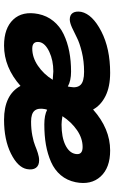

<svg xmlns="http://www.w3.org/2000/svg" viewBox="174 -742 569 957"><g transform="rotate(-90 458.5 -263.5)"><path d="M187 1Q100.6 1 57.1 -46.6Q13.7 -94.2 28.8 -170.9Q37.6 -213.9 63.7 -244.9Q89.8 -275.9 129.6 -293.5Q169.4 -311 215.6 -319.1Q261.7 -327.1 316.9 -327.1Q362.8 -327.1 390.1 -313Q390.6 -314.5 391.6 -318.1Q392.6 -321.8 393.1 -323.2Q399.9 -358.4 385.3 -375.7Q370.6 -393.1 331.1 -393.1Q293 -393.1 260.7 -386.7Q228.5 -380.4 211.2 -373Q193.8 -365.7 174.1 -359.4Q154.3 -353 138.2 -353Q111.8 -353 100.3 -369.1Q88.9 -385.3 94.2 -414.1Q103 -459.5 171.9 -493.7Q240.7 -527.8 339.8 -527.8Q464.4 -527.8 508.8 -445.8Q601.1 -527.8 710 -527.8Q796.4 -527.8 839.6 -481.9Q882.8 -436 867.2 -356.9Q858.4 -314 832 -281.7Q805.7 -249.5 766.4 -230.7Q727.1 -211.9 680.7 -202.9Q634.3 -193.8 580.1 -193.8Q534.2 -193.8 505.9 -210Q503.9 -202.1 503.9 -199.2Q497.1 -164.1 513.9 -146.5Q530.8 -128.9 579.1 -128.9Q631.8 -128.9 677.7 -140.1Q723.6 -151.4 749 -164.6Q774.4 -177.7 799.3 -189Q824.2 -200.2 839.8 -200.2Q862.8 -200.2 872.6 -185.1Q882.3 -169.9 877.9 -143.1Q865.7 -86.9 780.5 -43Q695.3 1 574.2 1Q505.4 1 459.2 -21.7Q413.1 -44.4 391.1 -84Q295.4 1 187 1ZM694.8 -387.2Q650.9 -387.2 609.4 -359.1Q567.9 -331.1 539.1 -285.2Q572.8 -282.2 581.1 -282.2Q636.2 -282.2 678.7 -302.2Q721.2 -322.3 727.1 -350.1Q733.4 -387.2 694.8 -387.2ZM169.9 -172.9Q162.6 -136.2 204.1 -136.2Q247.6 -136.2 288.1 -164.1Q328.6 -191.9 357.9 -236.8Q332.5 -241.2 315.9 -241.2Q253.4 -241.2 214.6 -222.4Q175.8 -203.6 169.9 -172.9Z"/></g></svg>

Font: Shantell Sans Bouncy
Style: Bold Italic
Weight: 700
Italic angle: -11.31°
Designer: Stephen Nixon, Anya Danilova, Shantell Martin
Foundry: Arrow Type
Version: Version 1.006;[9816181b4]